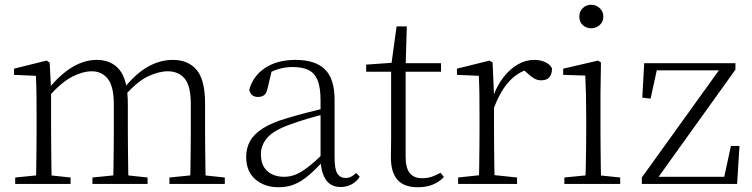

<svg xmlns="http://www.w3.org/2000/svg" viewBox="-20 -774 3166 808"><path d="M44 0V-27L154 -38H174L277 -27V0ZM131 0Q132 -24 132.5 -64.5Q133 -105 133.5 -149Q134 -193 134 -226V-282Q134 -333 133.5 -375.5Q133 -418 131 -455L39 -459V-485L176 -519L189 -511L195 -396V-393V-226Q195 -193 195.5 -149Q196 -105 196.5 -64.5Q197 -24 198 0ZM369 0V-27L478 -38H499L601 -27V0ZM456 0Q457 -24 457.5 -64Q458 -104 458.5 -148Q459 -192 459 -226V-334Q459 -411 433.5 -442.5Q408 -474 367 -474Q329 -474 284.5 -451.5Q240 -429 184 -367L173 -398H182Q232 -460 283.5 -491Q335 -522 387 -522Q449 -522 483.5 -479.5Q518 -437 518 -335V-226Q518 -192 518.5 -148Q519 -104 519.5 -64Q520 -24 521 0ZM693 0V-27L802 -38H822L926 -27V0ZM779 0Q781 -24 781.5 -64Q782 -104 782.5 -148Q783 -192 783 -226V-334Q783 -413 757 -443.5Q731 -474 686 -474Q649 -474 604.5 -453.5Q560 -433 507 -374L495 -404H503Q552 -465 603 -493.5Q654 -522 707 -522Q772 -522 807.5 -480Q843 -438 843 -338V-226Q843 -192 843.5 -148Q844 -104 844.5 -64Q845 -24 846 0Z M1152 14Q1094 14 1055 -19Q1016 -52 1016 -114Q1016 -151 1032.5 -180.5Q1049 -210 1086.5 -234Q1124 -258 1186 -276Q1229 -289 1273.5 -300.5Q1318 -312 1358 -321V-297Q1318 -287 1276.5 -275Q1235 -263 1198 -249Q1131 -225 1104.5 -194Q1078 -163 1078 -125Q1078 -78 1105 -54Q1132 -30 1176 -30Q1201 -30 1224.5 -39.5Q1248 -49 1277.5 -72Q1307 -95 1347 -134L1353 -89H1334Q1302 -55 1274 -32Q1246 -9 1217 2.5Q1188 14 1152 14ZM1414 13Q1372 13 1351.5 -17.5Q1331 -48 1329 -102V-106V-350Q1329 -407 1316 -437.5Q1303 -468 1277 -480Q1251 -492 1211 -492Q1181 -492 1151 -483Q1121 -474 1089 -454L1125 -482L1106 -402Q1102 -382 1092 -374Q1082 -366 1066 -366Q1035 -366 1029 -397Q1046 -456 1097 -489Q1148 -522 1224 -522Q1306 -522 1347 -482.5Q1388 -443 1388 -354V-113Q1388 -61 1400 -43Q1412 -25 1434 -25Q1447 -25 1457 -30Q1467 -35 1479 -46L1494 -30Q1479 -8 1458.5 2.5Q1438 13 1414 13Z M1656 -472V-508H1836V-472ZM1739 14Q1680 14 1652.5 -17.5Q1625 -49 1625 -112Q1625 -135 1625.5 -152.5Q1626 -170 1626 -196V-472H1521V-502L1646 -511L1626 -496L1649 -663H1692L1687 -493V-481V-115Q1687 -67 1704.5 -45.5Q1722 -24 1756 -24Q1779 -24 1796.5 -30Q1814 -36 1834 -47L1848 -29Q1828 -8 1801 3Q1774 14 1739 14Z M1908 0V-27L2019 -39H2042L2156 -27V0ZM1995 0Q1996 -24 1996.5 -64.5Q1997 -105 1997.5 -149Q1998 -193 1998 -226V-281Q1998 -333 1997.5 -375.5Q1997 -418 1995 -455L1903 -459V-485L2040 -519L2053 -511L2059 -371V-370V-226Q2059 -193 2059.5 -149Q2060 -105 2060.5 -64.5Q2061 -24 2062 0ZM2058 -318 2041 -367H2055Q2071 -413 2098 -448Q2125 -483 2158.5 -502.5Q2192 -522 2228 -522Q2255 -522 2275.5 -512Q2296 -502 2303 -486Q2303 -462 2292 -449Q2281 -436 2257 -436Q2241 -436 2227.5 -444Q2214 -452 2197 -468L2174 -488H2223Q2167 -477 2127 -436Q2087 -395 2058 -318Z M2355 0V-27L2466 -38H2485L2590 -27V0ZM2443 0Q2444 -24 2445 -64.5Q2446 -105 2446.5 -149Q2447 -193 2447 -226V-281Q2447 -332 2446 -375Q2445 -418 2443 -456L2350 -459V-485L2497 -519L2509 -511L2507 -377V-226Q2507 -193 2507.5 -149Q2508 -105 2508.5 -64.5Q2509 -24 2510 0ZM2468 -655Q2447 -655 2432.5 -668.5Q2418 -682 2418 -704Q2418 -726 2432.5 -740Q2447 -754 2468 -754Q2488 -754 2503.5 -740Q2519 -726 2519 -704Q2519 -682 2503.5 -668.5Q2488 -655 2468 -655Z M2681 0V-27L3019 -497V-470L3011 -478H2874H2721L2748 -497L2718 -359L2683 -363L2691 -508H3075V-481L2738 -11L2744 -51L2745 -30H2889H3049L3024 -12L3056 -160H3092L3082 0Z"/></svg>

Font: Noto Serif TC ExtraLight ExtraLight
Style: Regular
Weight: 250
Version: Version 2.003-H1;hotconv 1.1.1;makeotfexe 2.6.0